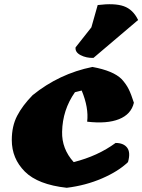

<svg xmlns="http://www.w3.org/2000/svg" viewBox="-20 -892 676 912"><path d="M36 -227Q36 -293 61.5 -342Q87 -391 135 -440Q261 -542 419 -574Q518 -556 558 -516Q579 -493 591 -469Q603 -445 616 -404Q603 -349 545.5 -326Q488 -303 394 -314Q402 -380 368 -462L336 -454Q277 -370 275 -266Q273 -185 330 -122Q445 -151 529 -213Q567 -213 584 -190.5Q601 -168 588 -122Q542 -78 464.5 -44.5Q387 -11 297 0Q160 -15 98 -77Q36 -139 36 -227ZM444 -868Q524 -878 568 -862.5Q612 -847 636 -797L424 -617Q390 -616 363 -630Q336 -644 339 -667L414 -762Z"/></svg>

Font: Tillana ExtraBold
Style: Regular
Weight: 800
Designer: Lipi Raval (Devanagari, Latin), Jonny Pinhorn (Latin)
Foundry: Indian Type Foundry
Version: Version 2.003;PS 1.0;hotconv 1.0.79;makeotf.lib2.5.61930; tt